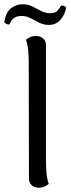

<svg xmlns="http://www.w3.org/2000/svg" viewBox="-39 -871 332 902"><path d="M143 11Q123 11 110 -1Q97 -13 97 -33L96 -577Q96 -607 93.5 -634.5Q91 -662 83 -684Q89 -690 101 -696Q113 -702 130 -702Q150 -702 163.5 -690.5Q177 -679 177 -658V-114Q177 -85 179.5 -57Q182 -29 190 -7Q184 -2 172 4.5Q160 11 143 11ZM272 -836Q265 -800 244 -777Q223 -754 190 -754Q166 -754 145 -764.5Q124 -775 104.5 -785.5Q85 -796 63 -796Q39 -796 25.5 -785.5Q12 -775 5 -756Q0 -755 -7 -758Q-14 -761 -19 -766Q-12 -813 12.5 -832Q37 -851 67 -851Q93 -851 113.5 -840.5Q134 -830 154 -819.5Q174 -809 198 -809Q220 -809 230 -819.5Q240 -830 248 -845Q257 -845 262 -843Q267 -841 272 -836Z"/></svg>

Font: Arima
Style: Regular
Weight: 400
Designer: Joana Correia and Natanael Gama
Foundry: NDISCOVER
Version: Version 1.101;gftools[0.9.23]